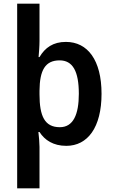

<svg xmlns="http://www.w3.org/2000/svg" viewBox="-20 -780 615 1040"><path d="M530 -272C530 -454 455 -553 337 -553C268 -553 224 -522 194 -471H189C191 -494 194 -530 194 -559V-760H73V240H194V16C194 -5 191 -40 188 -65H194C222 -21 269 10 339 10C455 10 530 -90 530 -272ZM407 -272C407 -160 377 -91 304 -91C222 -91 194 -151 194 -269V-289C195 -400 225 -453 303 -453C374 -453 407 -394 407 -272Z"/></svg>

Font: Noto Sans Arabic SemCond SemBd
Style: Regular
Weight: 600
Width: 4
Designer: Monotype Design Team, Nadine Chahine, Nizar Qandah and Khaled Hosny
Foundry: Monotype Imaging Inc.
Version: Version 2.012